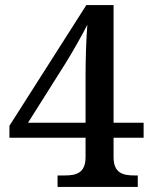

<svg xmlns="http://www.w3.org/2000/svg" viewBox="-20 -734 601 754"><path d="M206 0H521V-45H508C463 -45 426 -54 426 -117V-193H544V-252H426V-714H319L17 -240V-193H316V-117C316 -54 279 -45 234 -45H206ZM90 -252 237 -485C258 -518 310 -609 323 -637C318 -575 316 -492 316 -434V-252Z"/></svg>

Font: Noto Serif Myanmar Medium
Style: Regular
Weight: 500
Designer: Ben Mitchell and the Monotype Design Team
Foundry: Monotype Imaging Inc.
Version: Version 2.106